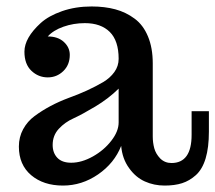

<svg xmlns="http://www.w3.org/2000/svg" viewBox="-20 -558 663 591"><path d="M173.8 13.2Q113.8 13.2 75.9 -18.8Q38.1 -50.8 38.1 -106.9Q38.1 -136.2 51.3 -160.4Q64.5 -184.6 86.4 -200.7Q131.8 -234.4 191.9 -256.8Q250.5 -277.8 297.4 -305.2Q318.8 -317.9 332 -336.2Q345.2 -354.5 345.2 -377Q345.2 -432.6 317.9 -459.7Q290.5 -486.8 241.2 -486.8Q206.5 -486.8 175.3 -475.8Q144 -464.8 127 -445.8Q158.2 -445.8 176.5 -429Q194.8 -412.1 194.8 -389.2Q194.8 -358.4 174.8 -339.1Q154.8 -319.8 127 -319.8Q98.1 -319.8 76.7 -340.1Q55.2 -360.4 55.2 -398.9Q55.2 -441.4 105.5 -487.3Q129.9 -509.3 171.1 -523.7Q212.4 -538.1 262.2 -538.1Q302.2 -538.1 335 -529.3Q367.7 -520.5 394.5 -500.5Q420.9 -481 435.5 -445.8Q450.2 -410.6 450.2 -362.8V-138.2Q450.2 -119.1 454.8 -101.8Q459.5 -84.5 473.1 -70.3Q487.3 -56.2 507.8 -56.2Q569.8 -56.2 569.8 -143.1V-215.8H623V-152.8Q623 -55.2 583 -19Q563.5 -1.5 540.5 5.9Q517.6 13.2 486.8 13.2Q454.1 13.2 425.8 0.5Q397.5 -12.2 377.4 -40.5Q356.4 -69.3 353 -108.9Q332 -55.7 282 -21.2Q231.9 13.2 173.8 13.2ZM199.2 -57.1Q231.4 -57.1 265.9 -76.4Q300.3 -95.7 322.8 -125Q345.2 -153.8 345.2 -181.2V-285.2Q314 -254.4 273.2 -230Q232.4 -205.6 206.5 -193.8Q180.2 -182.1 161.1 -161.6Q142.1 -141.1 142.1 -111.8Q142.1 -87.4 156.5 -72.3Q170.9 -57.1 199.2 -57.1Z"/></svg>

Font: Trocchi
Style: Regular
Weight: 400
Designer: Vernon Adams
Foundry: Vernon Adams
Version: Version 1.101; ttfautohint (v1.8.4.7-5d5b);gftools[0.9.27]